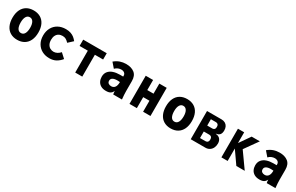

<svg xmlns="http://www.w3.org/2000/svg" viewBox="191 -1899 5017 3250"><g transform="rotate(30 2700.0 -274.0)"><path d="M47 -274Q47 -364.5 77.5 -428.8Q108 -493 165 -526.5Q222 -560 300 -560Q378 -560 435 -526.5Q492 -493 522.5 -428.8Q553 -364.5 553 -274Q553 -185 522.8 -120.5Q492.5 -56 435.5 -21.8Q378.5 12.5 300 12.5Q221.5 12.5 164.5 -21.8Q107.5 -56 77.2 -120.8Q47 -185.5 47 -274ZM392.5 -274Q392.5 -346.5 368 -387Q343.5 -427.5 299.5 -427.5Q255.5 -427.5 231.5 -387Q207.5 -346.5 207.5 -274Q207.5 -201 230.8 -160Q254 -119 299.5 -119Q345 -119 368.8 -160.2Q392.5 -201.5 392.5 -274Z M646.5 -274.5Q646.5 -358.5 681.8 -423Q717 -487.5 781.2 -523Q845.5 -558.5 930 -558.5Q985.5 -558.5 1026.5 -544Q1067.5 -529.5 1096 -506.2Q1124.5 -483 1150.5 -450.5L1061.5 -368Q1031 -400 1004 -415.2Q977 -430.5 938 -430.5Q896.5 -430.5 865.2 -412.8Q834 -395 816.8 -360.8Q799.5 -326.5 799.5 -277.5Q799.5 -223.5 819.2 -188.2Q839 -153 870 -136.8Q901 -120.5 936 -120.5Q971 -120.5 1005 -138.5Q1039 -156.5 1063.5 -186L1154 -103Q1113 -52 1058.2 -20.8Q1003.5 10.5 926.5 10.5Q848 10.5 784.2 -23.2Q720.5 -57 683.5 -121.5Q646.5 -186 646.5 -274.5Z M1431 -427H1270V-550H1730V-427H1569V0H1431Z M1854.5 -164.5Q1854.5 -227 1887.8 -267.8Q1921 -308.5 1977.2 -327.5Q2033.5 -346.5 2104.5 -346.5H2168.5V-364Q2168.5 -395.5 2145.2 -414.8Q2122 -434 2083.5 -434Q2054.5 -434 2023.2 -421.8Q1992 -409.5 1965.5 -382L1884.5 -475.5Q1935.5 -518.5 1991 -537.8Q2046.5 -557 2109 -557Q2211 -557 2272.8 -508.2Q2334.5 -459.5 2334.5 -354V-161Q2334.5 -121 2337 -85.5Q2339.5 -50 2344.5 0H2174Q2170.5 -18 2169 -31.8Q2167.5 -45.5 2167.5 -64Q2151 -28 2121.2 -9Q2091.5 10 2035.5 10Q1974 10 1933.5 -13.8Q1893 -37.5 1873.8 -77Q1854.5 -116.5 1854.5 -164.5ZM2167.5 -239Q2142.5 -241.5 2117 -241.5Q2059 -241.5 2027.8 -223Q1996.5 -204.5 1996.5 -169.5Q1996.5 -135.5 2018.5 -119.2Q2040.5 -103 2072.5 -103Q2117.5 -103 2142.5 -136.5Q2167.5 -170 2167.5 -239Z M2492 -550H2636V-353H2758V-550H2902V0H2758V-215H2636V0H2492Z M3047 -274Q3047 -364.5 3077.5 -428.8Q3108 -493 3165 -526.5Q3222 -560 3300 -560Q3378 -560 3435 -526.5Q3492 -493 3522.5 -428.8Q3553 -364.5 3553 -274Q3553 -185 3522.8 -120.5Q3492.5 -56 3435.5 -21.8Q3378.5 12.5 3300 12.5Q3221.5 12.5 3164.5 -21.8Q3107.5 -56 3077.2 -120.8Q3047 -185.5 3047 -274ZM3392.5 -274Q3392.5 -346.5 3368 -387Q3343.5 -427.5 3299.5 -427.5Q3255.5 -427.5 3231.5 -387Q3207.5 -346.5 3207.5 -274Q3207.5 -201 3230.8 -160Q3254 -119 3299.5 -119Q3345 -119 3368.8 -160.2Q3392.5 -201.5 3392.5 -274Z M3689 -552H3972Q4013.5 -552 4044 -535Q4074.5 -518 4090.8 -486.5Q4107 -455 4107 -412Q4107 -359 4084.2 -330.2Q4061.5 -301.5 4012 -295V-291Q4069.5 -286 4097.2 -252.2Q4125 -218.5 4125 -165Q4125 -119 4106.8 -81.2Q4088.5 -43.5 4054.5 -21.8Q4020.5 0 3975 0H3689ZM3978 -152V-169Q3978 -195 3963 -209.5Q3948 -224 3923 -224H3815V-96H3919Q3947 -96 3962.5 -111Q3978 -126 3978 -152ZM3968 -393V-410Q3968 -434.5 3953.5 -449.2Q3939 -464 3915 -464H3815V-340H3915Q3939 -340 3953.5 -354.2Q3968 -368.5 3968 -393Z M4414 -237V6H4292V-554H4414V-343.5L4560 -554H4720L4535 -294L4748 6H4584Z M4854.5 -164.5Q4854.5 -227 4887.8 -267.8Q4921 -308.5 4977.2 -327.5Q5033.5 -346.5 5104.5 -346.5H5168.5V-364Q5168.5 -395.5 5145.2 -414.8Q5122 -434 5083.5 -434Q5054.5 -434 5023.2 -421.8Q4992 -409.5 4965.5 -382L4884.5 -475.5Q4935.5 -518.5 4991 -537.8Q5046.5 -557 5109 -557Q5211 -557 5272.8 -508.2Q5334.5 -459.5 5334.5 -354V-161Q5334.5 -121 5337 -85.5Q5339.5 -50 5344.5 0H5174Q5170.5 -18 5169 -31.8Q5167.5 -45.5 5167.5 -64Q5151 -28 5121.2 -9Q5091.5 10 5035.5 10Q4974 10 4933.5 -13.8Q4893 -37.5 4873.8 -77Q4854.5 -116.5 4854.5 -164.5ZM5167.5 -239Q5142.5 -241.5 5117 -241.5Q5059 -241.5 5027.8 -223Q4996.5 -204.5 4996.5 -169.5Q4996.5 -135.5 5018.5 -119.2Q5040.5 -103 5072.5 -103Q5117.5 -103 5142.5 -136.5Q5167.5 -170 5167.5 -239Z"/></g></svg>

Font: JuliaMono Black
Style: Regular
Weight: 900
Monospace: yes
Designer: cormullion
Foundry: corm
Version: Version 0.054; ttfautohint (v1.8.4)